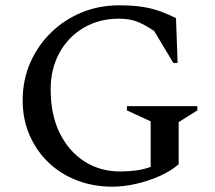

<svg xmlns="http://www.w3.org/2000/svg" viewBox="-20 -690 805 720"><path d="M401 10Q329 10 267.5 -14Q206 -38 161 -81.5Q116 -125 90.5 -184Q65 -243 65 -313Q65 -390 93.5 -455Q122 -520 172 -568.5Q222 -617 287 -643.5Q352 -670 426 -670Q479 -670 516 -664Q553 -658 582.5 -647Q612 -636 640 -622L646 -454H630L558 -574Q519 -600 491 -610Q463 -620 426 -620Q352 -620 294 -586Q236 -552 203 -492Q170 -432 170 -355Q170 -258 205 -189Q240 -120 298.5 -83.5Q357 -47 430 -47Q459 -47 487.5 -50.5Q516 -54 545 -64V-235L456 -276V-292H720V-276L650 -232V-74Q620 -48 578 -29.5Q536 -11 490 -0.5Q444 10 401 10Z"/></svg>

Font: Spectral SC Medium
Style: Regular
Weight: 500
Designer: Jean-Baptiste Levee
Foundry: Production Type
Version: Version 2.001